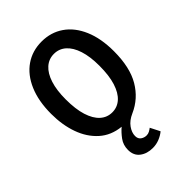

<svg xmlns="http://www.w3.org/2000/svg" viewBox="-256 -776 1112 1112"><g transform="rotate(-45 300.0 -220.0)"><path d="M320 226Q273 226 241.5 202Q210 178 210 132Q210 92 232 62Q254 32 279 11Q201 3 148.5 -44Q96 -91 69.5 -165Q43 -239 43 -330Q43 -435 75.5 -510.5Q108 -586 166 -626Q224 -666 300 -666Q376 -666 434 -626Q492 -586 524.5 -510.5Q557 -435 557 -330Q557 -198 509.5 -117.5Q462 -37 378 0Q337 18 316.5 47Q296 76 296 104Q296 127 311.5 138Q327 149 346 149Q359 149 370 143Q381 137 390 130L420 189Q401 205 375 215.5Q349 226 320 226ZM300 -86Q342 -86 373 -114Q404 -142 421 -196Q438 -250 438 -330Q438 -405 421 -457.5Q404 -510 373 -537.5Q342 -565 300 -565Q258 -565 227 -537.5Q196 -510 179 -457.5Q162 -405 162 -330Q162 -250 179 -196Q196 -142 227 -114Q258 -86 300 -86Z"/></g></svg>

Font: Source Code Pro SemiBold
Style: Regular
Weight: 600
Monospace: yes
Designer: Paul D. Hunt, Teo Tuominen
Foundry: Adobe Systems Incorporated
Version: Version 1.018;hotconv 1.0.116;makeotfexe 2.5.65601